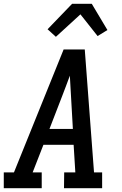

<svg xmlns="http://www.w3.org/2000/svg" viewBox="-28 -997 648 1017"><path d="M-8 0V-84H46L309 -735H421L470 -84H513V0H311L312 -84H371L362 -230H202L145 -84H193V0ZM358 -314 348 -490Q346 -516 345 -542.5Q344 -569 342 -596Q332 -569 322 -542.5Q312 -516 302 -490L234 -314ZM268 -802 224 -842 354 -977H458L541 -838L489 -806L398 -921Z"/></svg>

Font: Iosevka Etoile Medium
Style: Italic
Weight: 500
Italic angle: -9°
Designer: Belleve Invis
Foundry: Belleve Invis
Version: Version 22.1.2; ttfautohint (v1.8.4)